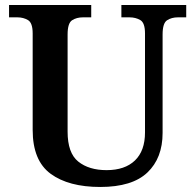

<svg xmlns="http://www.w3.org/2000/svg" viewBox="-20 -734 777 764"><path d="M379 10Q253 10 181.5 -42.5Q110 -95 110 -217V-601Q110 -643 91.5 -654Q73 -665 49 -665H16V-714H343V-665H310Q285 -665 267 -653.5Q249 -642 249 -597V-210Q249 -125 291.5 -91Q334 -57 404 -57Q477 -57 517 -95.5Q557 -134 557 -207V-601Q557 -643 538.5 -654Q520 -665 495 -665H463V-714H721V-665H688Q663 -665 645 -653.5Q627 -642 627 -597V-205Q627 -105 566.5 -47.5Q506 10 379 10Z"/></svg>

Font: Noto Naskh Arabic SemiBold
Style: Regular
Weight: 600
Designer: Monotype Design Team, David Williams, Mohamad Dakak and Nizar Qandah
Foundry: Monotype Imaging Inc.
Version: Version 2.016